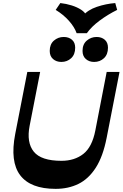

<svg xmlns="http://www.w3.org/2000/svg" viewBox="-20 -1188 781 1222"><path d="M334 14Q174.3 14 108.5 -72.6Q42.8 -159.3 76.8 -335L153.8 -730H235.5L168.5 -387Q148 -281 195 -222.7Q242 -164.5 371.2 -164.5Q454.2 -164.5 510.2 -208.2Q566.3 -252 586.8 -357.7L659 -730H740.7L658.7 -310.5Q635.5 -192 589.6 -120.6Q543.7 -49.2 479.4 -17.6Q415 14 334 14ZM370.5 -793.8Q338.8 -793.8 317.6 -812.3Q296.5 -830.8 296.5 -864Q296.5 -906.5 323.1 -929.6Q349.8 -952.7 385.5 -952.7Q417.7 -952.7 438.1 -935Q458.5 -917.2 458.5 -884.5Q458.5 -841.3 432.9 -817.5Q407.2 -793.8 370.5 -793.8ZM579.2 -793.8Q547.5 -793.8 526.4 -812.3Q505.3 -830.8 505.3 -864Q505.3 -906.5 532.3 -929.6Q559.2 -952.7 595 -952.7Q626.5 -952.7 646.9 -935Q667.2 -917.2 667.2 -884.5Q667.2 -841.3 641.6 -817.5Q616 -793.8 579.2 -793.8ZM713.5 -1168.5 725.7 -1125Q666 -1095.5 613.7 -1056.6Q561.5 -1017.7 532.7 -976.7H467.8Q453.8 -1016.2 418.6 -1055.7Q383.5 -1095.2 334.5 -1125L364 -1168.5Q401.3 -1164.5 436.2 -1153.5Q471.2 -1142.5 496.9 -1125.7Q522.5 -1109 531.2 -1085.7L506 -1086Q538.5 -1125 596.5 -1144.5Q654.5 -1164 713.5 -1168.5Z"/></svg>

Font: Savate ExtraLight
Style: Italic
Weight: 200
Italic angle: -11°
Designer: Max Esnée
Foundry: Plomb Type
Version: Version 2.000